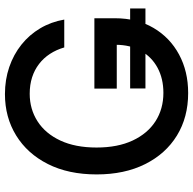

<svg xmlns="http://www.w3.org/2000/svg" viewBox="-22 -756 788 784"><g transform="rotate(-90 372.0 -364.0)"><path d="M384.3 10.3Q285.2 10.3 210.4 -35.6Q135.7 -81.5 93.8 -165.5Q51.8 -249.5 51.8 -363.3Q51.8 -478.5 94.2 -562.5Q136.7 -646.5 210.9 -692.1Q285.2 -737.8 379.9 -737.8Q439 -737.8 490.2 -720.2Q541.5 -702.6 581.8 -670.4Q622.1 -638.2 648.4 -593.8Q674.8 -549.3 684.1 -495.6H570.3Q561 -527.8 543.9 -554Q526.9 -580.1 502.7 -598.6Q478.5 -617.2 448 -627Q417.5 -636.7 381.3 -636.7Q318.4 -636.7 268.6 -604.7Q218.8 -572.8 190.2 -511.7Q161.6 -450.7 161.6 -363.8Q161.6 -277.3 190.2 -216.3Q218.8 -155.3 269 -123Q319.3 -90.8 384.8 -90.8Q442.9 -90.8 487.3 -114.7Q531.7 -138.7 556.4 -182.6Q581.1 -226.6 581.1 -285.6L610.4 -281.2H402.3V-372.6H689.5V-289.1Q689.5 -198.2 649.9 -131.1Q610.4 -64 541.5 -26.9Q472.7 10.3 384.3 10.3ZM402.8 -164.1V-226.6H729.5V-164.1Z"/></g></svg>

Font: Inter 18pt Medium
Style: Regular
Weight: 500
Designer: Rasmus Andersson
Foundry: rsms
Version: Version 4.001;git-66647c0bb